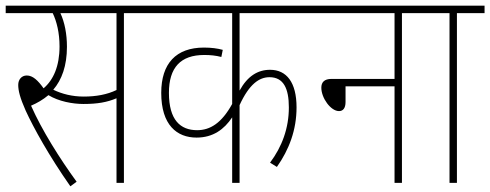

<svg xmlns="http://www.w3.org/2000/svg" viewBox="-20 -642 1721 674"><path d="M227 12 249 -4C190 -85 127 -185 89 -271C110 -280 131 -292 150 -308C186 -286 235 -277 273 -277C322 -277 356 -283 389 -297V0H415V-596H512V-622H0V-596H165C179 -567 189 -527 189 -479C189 -409 167 -361 133 -332C113 -360 95 -377 74 -377C56 -377 44 -363 44 -344C44 -324 50 -299 70 -254C98 -193 152 -95 227 12ZM274 -303C234 -303 198 -312 167 -327C197 -362 215 -411 215 -478C215 -522 207 -564 192 -596H389V-326C356 -310 317 -303 274 -303Z M1080 -596V-622H499V-596H795V-277C758 -210 718 -185 672 -185C613 -185 573 -221 573 -316C573 -405 614 -449 697 -449C719 -449 738 -447 757 -442L762 -467C744 -472 722 -475 696 -475C598 -475 546 -419 546 -316C546 -203 601 -159 670 -159C728 -159 767 -188 795 -230V0H821V-273C855 -347 890 -371 926 -371C975 -371 994 -332 994 -265C994 -192 970 -127 928 -71L952 -56C995 -117 1021 -186 1021 -265C1021 -353 986 -397 928 -397C885 -397 849 -375 821 -324V-596Z M1067 -622V-596H1365V-365H1144C1118 -365 1108 -353 1108 -334C1108 -298 1141 -252 1170 -252C1184 -252 1193 -262 1193 -284V-339H1365V0H1391V-596H1488V-622Z M1584 -596H1681V-622H1475V-596H1558V0H1584Z"/></svg>

Font: Noto Sans Devanagari Condensed Thin
Style: Regular
Weight: 100
Width: 3
Designer: Jelle Bosma - Monotype Design Team
Foundry: Monotype Imaging Inc.
Version: Version 2.004